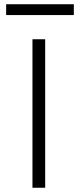

<svg xmlns="http://www.w3.org/2000/svg" viewBox="-20 -885 368 905"><path d="M133 -700H193V0H133ZM9 -865H328V-814H9Z"/></svg>

Font: Moderustic Light
Style: Regular
Weight: 300
Designer: Tural Alisoy
Foundry: TAFT Foundry
Version: Version 2.120